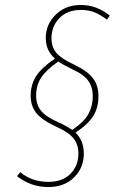

<svg xmlns="http://www.w3.org/2000/svg" viewBox="-20 -692 503 776"><path d="M308.1 -651.9Q251.5 -651.9 219.7 -618.4Q188 -585 188 -537.1Q188 -502 208 -478.3Q228 -454.6 280.8 -430.2Q333.5 -404.8 355.7 -375.7Q377.9 -346.7 377.9 -304.2Q377.9 -257.3 357.4 -223.9Q336.9 -190.4 285.2 -155.8Q318.8 -123.5 318.8 -71.8Q318.8 -13.7 279.3 25.1Q239.7 64 174.8 64Q105 64 48.8 20L62 3.9Q108.4 43 175.8 43Q232.9 43 264.9 10.3Q296.9 -22.5 296.9 -70.8Q296.9 -107.9 277.3 -132.6Q257.8 -157.2 209 -179.2Q152.8 -204.6 128.4 -233.2Q104 -261.7 104 -305.2Q104 -350.1 126.5 -384.8Q148.9 -419.4 202.1 -455.1Q165 -487.8 165 -538.1Q165 -593.3 205.1 -632.6Q245.1 -671.9 307.1 -671.9Q370.6 -671.9 423.8 -628.9L412.1 -612.8Q385.3 -632.8 361.6 -642.3Q337.9 -651.9 308.1 -651.9ZM355 -304.2Q355 -338.9 337.2 -364.7Q319.3 -390.6 272 -412.1Q230 -432.6 215.8 -443.8Q166 -408.7 146 -377.7Q126 -346.7 126 -305.2Q126 -269 146.2 -244.1Q166.5 -219.2 217.8 -196.8Q243.7 -185.5 272 -167Q321.3 -200.7 338.1 -232.4Q355 -264.2 355 -304.2Z"/></svg>

Font: Fira Sans Compressed Thin
Style: Italic
Weight: 100
Width: 3
Italic angle: -8°
Designer: Carrois Corporate & Edenspiekermann AG
Foundry: Carrois Corporate GbR & Edenspiekermann AG
Version: Version 4.203;PS 004.203;hotconv 1.0.88;makeotf.lib2.5.64775